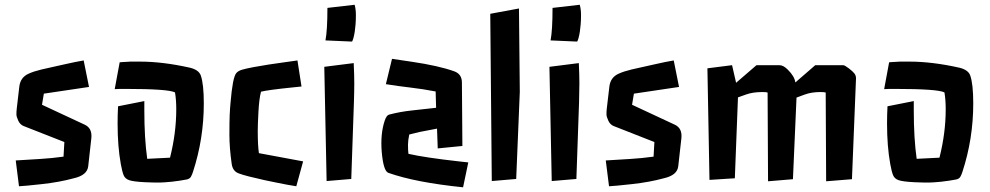

<svg xmlns="http://www.w3.org/2000/svg" viewBox="-20 -755 4177 810"><path d="M46.4 -78.1Q46.4 -78.1 150.9 -84.5Q199.2 -87.4 248 -94.2L251.5 -155.8L80.1 -223.1Q64.9 -229 57.1 -245.8Q49.3 -262.7 49.3 -272.5Q49.3 -282.2 49.6 -284.9Q49.8 -287.6 50.8 -297.9L61.5 -390.1Q66.4 -429.2 101.1 -444.3Q122.6 -454.1 155.3 -461.9Q222.2 -477.5 249 -482.9L296.4 -493.2Q316.9 -497.1 333 -500L355.5 -388.2L165 -359.9L157.2 -313L337.4 -229Q370.1 -213.9 365.2 -170.9L352.1 -53.2Q347.7 -15.6 291 -2.9Q230.5 13.7 157 21.7Q83.5 29.8 60.1 30.8Z M588.9 -289.1Q588.9 -171.4 601.1 -85L697.3 -89.8Q723.6 -194.3 723.6 -293.9Q723.6 -334 718.3 -365.2Q689 -379.9 511.2 -379.9H486.3Q476.1 -379.9 463.9 -378.9L484.9 -492.2Q493.2 -492.7 500.2 -493.4Q507.3 -494.1 514.6 -494.1L529.3 -495.1Q536.6 -495.1 570.3 -495.1Q667 -495.1 782.2 -469.2Q818.8 -460 827.1 -436.5Q839.8 -400.4 839.8 -318.8Q839.8 -169.9 794.4 -30.8Q790.5 -18.1 785.4 -9.3Q780.3 -0.5 767.6 2.2Q754.9 4.9 737.8 7.3Q720.7 9.8 704.1 11.7Q668 15.1 654.3 15.1Q640.6 15.1 625 14.9Q609.4 14.6 590.8 13.7Q542 11.2 524.9 5.1Q507.8 -1 501.7 -15.6Q495.6 -30.3 489.7 -62.5Q476.1 -137.7 476.1 -233.9Q476.1 -270.5 478 -306.6L588.9 -328.6Z M988.8 -22.9Q961.9 -31.7 957.5 -63.5Q947.8 -130.9 947.8 -186.8Q947.8 -242.7 949 -269.8Q950.2 -296.9 952.6 -322.3Q961.4 -428.2 976.6 -446.3Q984.4 -456.1 1002.2 -461.2Q1020 -466.3 1050 -471.9Q1080.1 -477.5 1113.5 -482.7Q1147 -487.8 1179.4 -492.2Q1211.9 -496.6 1234.9 -500L1252 -390.1L1214.4 -386.2Q1109.9 -375.5 1081.1 -368.2Q1073.2 -337.9 1070.3 -283.2Q1067.4 -228.5 1067.4 -203.1Q1067.4 -140.1 1072.3 -108.9L1258.8 -74.2L1230 30.8Q1189.9 24.4 1154.8 17.1L1095.7 4.9Q1015.6 -12.7 988.8 -22.9Z M1476.1 -734.9Q1481.4 -715.8 1481.4 -692.1Q1481.4 -668.5 1480 -652.1Q1478.5 -635.7 1476.6 -621.6Q1471.7 -590.8 1465.3 -579.6L1353 -584.5Q1361.3 -627.4 1361.3 -721.7ZM1472.2 -488.8Q1474.6 -438.5 1474.6 -404.3Q1474.6 -370.1 1473.1 -324.2L1461.9 0L1357.9 8.8L1348.1 -473.1Z M1933.6 35.2Q1732.4 14.6 1618.2 -25.9Q1597.2 -33.7 1590.3 -115.7Q1584.5 -190.9 1603 -246.1Q1610.8 -269 1621.6 -271.5Q1667.5 -283.7 1718.3 -289.1L1819.8 -300.3L1817.9 -369.1Q1764.6 -379.4 1712.2 -385.5Q1659.7 -391.6 1607.9 -399.9L1633.8 -506.8L1716.3 -494.6Q1829.6 -478 1896.5 -454.1Q1928.7 -442.4 1928.7 -406.7L1930.7 -139.2L1826.7 -128.9L1823.7 -212.4L1795.9 -207Q1749 -199.2 1706.5 -187.5Q1701.2 -161.6 1701.2 -144.5Q1701.2 -119.6 1703.1 -106Q1772 -90.3 1915.5 -74.2L1955.6 -69.8Z M2048.3 -696.8 2169.4 -719.2 2172.9 -367.2 2157.7 0 2054.7 8.8Z M2425.8 -734.9Q2431.2 -715.8 2431.2 -692.1Q2431.2 -668.5 2429.7 -652.1Q2428.2 -635.7 2426.3 -621.6Q2421.4 -590.8 2415 -579.6L2302.7 -584.5Q2311 -627.4 2311 -721.7ZM2421.9 -488.8Q2424.3 -438.5 2424.3 -404.3Q2424.3 -370.1 2422.9 -324.2L2411.6 0L2307.6 8.8L2297.9 -473.1Z M2535.6 -78.1Q2535.6 -78.1 2640.1 -84.5Q2688.5 -87.4 2737.3 -94.2L2740.7 -155.8L2569.3 -223.1Q2554.2 -229 2546.4 -245.8Q2538.6 -262.7 2538.6 -272.5Q2538.6 -282.2 2538.8 -284.9Q2539.1 -287.6 2540 -297.9L2550.8 -390.1Q2555.7 -429.2 2590.3 -444.3Q2611.8 -454.1 2644.5 -461.9Q2711.4 -477.5 2738.3 -482.9L2785.6 -493.2Q2806.2 -497.1 2822.3 -500L2844.7 -388.2L2654.3 -359.9L2646.5 -313L2826.7 -229Q2859.4 -213.9 2854.5 -170.9L2841.3 -53.2Q2836.9 -15.6 2780.3 -2.9Q2719.7 13.7 2646.2 21.7Q2572.8 29.8 2549.3 30.8Z M2964.4 -466.8 3068.4 -480 3085.4 -405.8 3171.4 -480H3268.1Q3285.2 -480 3303.7 -460.9Q3332 -433.1 3335.4 -407.2L3419.4 -480H3537.1Q3543.5 -480 3560.8 -466.8Q3578.1 -453.6 3584.7 -444.8Q3591.3 -436 3591.3 -424.8L3574.2 1L3465.3 9.8L3463.4 -364.7Q3457.5 -366.7 3441.4 -366.7Q3403.3 -366.7 3374.5 -356L3340.3 -343.3L3325.2 1L3220.2 9.8L3218.3 -364.7Q3212.4 -366.7 3196.3 -366.7Q3155.3 -366.7 3126.5 -356L3093.3 -344.2L3080.1 -2.9L2973.1 3.9Z M3835 -289.1Q3835 -171.4 3847.2 -85L3943.4 -89.8Q3969.7 -194.3 3969.7 -293.9Q3969.7 -334 3964.4 -365.2Q3935.1 -379.9 3757.3 -379.9H3732.4Q3722.2 -379.9 3710 -378.9L3731 -492.2Q3739.3 -492.7 3746.3 -493.4Q3753.4 -494.1 3760.7 -494.1L3775.4 -495.1Q3782.7 -495.1 3816.4 -495.1Q3913.1 -495.1 4028.3 -469.2Q4064.9 -460 4073.2 -436.5Q4085.9 -400.4 4085.9 -318.8Q4085.9 -169.9 4040.5 -30.8Q4036.6 -18.1 4031.5 -9.3Q4026.4 -0.5 4013.7 2.2Q4001 4.9 3983.9 7.3Q3966.8 9.8 3950.2 11.7Q3914.1 15.1 3900.4 15.1Q3886.7 15.1 3871.1 14.9Q3855.5 14.6 3836.9 13.7Q3788.1 11.2 3771 5.1Q3753.9 -1 3747.8 -15.6Q3741.7 -30.3 3735.8 -62.5Q3722.2 -137.7 3722.2 -233.9Q3722.2 -270.5 3724.1 -306.6L3835 -328.6Z"/></svg>

Font: Passero One
Style: Regular
Weight: 400
Designer: Viktoriya Grabowska
Foundry: Viktoriya Grabowska
Version: Version 1.003